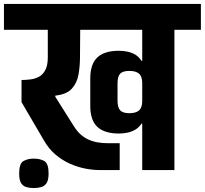

<svg xmlns="http://www.w3.org/2000/svg" viewBox="-56 -861 1037 972"><path d="M451 0Q415 0 376 -7.5Q337 -15 298.5 -32Q260 -49 226 -77.5Q192 -106 167 -149L53 -344V-456Q75 -456 98.5 -459Q122 -462 141.5 -472.5Q161 -483 173.5 -506.5Q186 -530 186 -571V-710H-36V-841H961V-710H827V0H664V-235H660Q648 -216 629.5 -205Q611 -194 589.5 -189.5Q568 -185 546 -185Q473 -185 437 -218.5Q401 -252 401 -325V-463Q401 -537 437 -570.5Q473 -604 546 -604Q568 -604 589.5 -599.5Q611 -595 629.5 -584Q648 -573 660 -553H664V-710H350L349 -574Q349 -527 341.5 -484Q334 -441 307.5 -412Q281 -383 224 -377V-371L318 -222Q333 -198 351 -181.5Q369 -165 390.5 -155Q412 -145 437 -140.5Q462 -136 491 -136H550V0ZM115 91Q94 91 77 86Q60 81 50.5 65.5Q41 50 41 17Q41 -33 62.5 -45.5Q84 -58 115 -58Q147 -58 168.5 -45.5Q190 -33 190 17Q190 50 180 65.5Q170 81 153 86Q136 91 115 91ZM599 -288Q632 -288 648 -302Q664 -316 664 -350V-440Q664 -474 648 -488Q632 -502 599 -502Q565 -502 552 -487.5Q539 -473 539 -440V-350Q539 -318 552 -303Q565 -288 599 -288Z"/></svg>

Font: Matangi Black
Style: Regular
Weight: 900
Designer: Prashant Pant
Foundry: The Graphic Ant
Version: Version 3.002